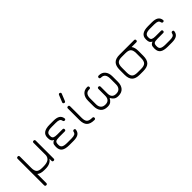

<svg xmlns="http://www.w3.org/2000/svg" viewBox="156 -1854 3181 3181"><g transform="rotate(-45 1746.5 -263.0)"><path d="M93 174V-446Q93 -470 120 -472Q133 -473 139.5 -466Q146 -459 146 -446V-180Q146 -109 174.5 -80.5Q203 -52 274 -52H302Q381 -52 420 -76.5Q459 -101 466 -153V-446Q466 -472 492 -472Q518 -472 518 -446V-26Q518 0 492 0Q466 0 466 -26V-74Q419 0 302 0H274Q187 0 145 -38V174Q145 200 119 200Q93 200 93 174Z M681 -129V-144Q681 -188 695.5 -208.5Q710 -229 741 -239Q713 -251 701 -272.5Q689 -294 689 -332V-346Q689 -472 869 -472H959Q1033 -472 1071.5 -447Q1110 -422 1117 -369Q1119 -357 1112 -349.5Q1105 -342 1092 -342Q1071 -342 1065 -366Q1060 -396 1035.5 -408Q1011 -420 959 -420H865Q800 -420 770 -401.5Q740 -383 741 -342V-326Q742 -290 766 -278Q790 -266 837 -266H965Q991 -266 991 -240Q991 -214 965 -214H835Q773 -214 753.5 -199Q734 -184 734 -141V-129Q734 -87 763.5 -69.5Q793 -52 861 -52H959Q1011 -52 1035.5 -64Q1060 -76 1065 -106Q1071 -130 1092 -130Q1105 -130 1112 -122.5Q1119 -115 1117 -103Q1110 -50 1071.5 -25Q1033 0 959 0H861Q768 0 725 -30.5Q682 -61 681 -129Z M1291 -554Q1268 -562 1276 -586L1326 -709Q1337 -732 1359 -723Q1381 -714 1373 -691L1323 -567Q1312 -545 1291 -554ZM1448 0Q1356 0 1313.5 -42Q1271 -84 1271 -176V-446Q1271 -472 1297 -472Q1323 -472 1323 -446V-176Q1323 -106 1350.5 -79Q1378 -52 1448 -52Q1475 -52 1475 -26Q1475 0 1448 0Z M1598 -174V-299Q1598 -379 1637.5 -425.5Q1677 -472 1747 -472Q1776 -472 1776 -446Q1776 -432 1769 -426Q1762 -420 1743 -420Q1650 -420 1650 -301V-166Q1650 -113 1677 -82.5Q1704 -52 1758 -52Q1858 -52 1858 -161V-316Q1858 -344 1884 -344Q1910 -344 1910 -316V-161Q1910 -52 2010 -52Q2064 -52 2091 -82.5Q2118 -113 2118 -166V-301Q2118 -420 2024 -420Q1991 -420 1991 -446Q1991 -472 2021 -472Q2091 -472 2130.5 -425.5Q2170 -379 2170 -299V-174Q2170 -94 2130 -47Q2090 0 2010 0Q1961 0 1932.5 -21Q1904 -42 1884 -80Q1863 -41 1835 -20.5Q1807 0 1758 0Q1678 0 1638 -47Q1598 -94 1598 -174Z M2510 0Q2416 0 2373 -43Q2330 -86 2330 -179V-292Q2330 -386 2373 -429.5Q2416 -473 2510 -472H2847Q2873 -472 2873 -446Q2873 -420 2847 -420H2737Q2772 -378 2772 -292V-180Q2772 -86 2729 -43Q2686 0 2592 0ZM2382 -179Q2382 -108 2410.5 -80Q2439 -52 2510 -52H2592Q2663 -52 2691.5 -80.5Q2720 -109 2720 -180V-292Q2720 -363 2691.5 -391.5Q2663 -420 2592 -420H2510Q2439 -421 2410.5 -392.5Q2382 -364 2382 -292Z M2987 -129V-144Q2987 -188 3001.5 -208.5Q3016 -229 3047 -239Q3019 -251 3007 -272.5Q2995 -294 2995 -332V-346Q2995 -472 3175 -472H3265Q3339 -472 3377.5 -447Q3416 -422 3423 -369Q3425 -357 3418 -349.5Q3411 -342 3398 -342Q3377 -342 3371 -366Q3366 -396 3341.5 -408Q3317 -420 3265 -420H3171Q3106 -420 3076 -401.5Q3046 -383 3047 -342V-326Q3048 -290 3072 -278Q3096 -266 3143 -266H3271Q3297 -266 3297 -240Q3297 -214 3271 -214H3141Q3079 -214 3059.5 -199Q3040 -184 3040 -141V-129Q3040 -87 3069.5 -69.5Q3099 -52 3167 -52H3265Q3317 -52 3341.5 -64Q3366 -76 3371 -106Q3377 -130 3398 -130Q3411 -130 3418 -122.5Q3425 -115 3423 -103Q3416 -50 3377.5 -25Q3339 0 3265 0H3167Q3074 0 3031 -30.5Q2988 -61 2987 -129Z"/></g></svg>

Font: Jura
Style: Regular
Weight: 400
Designer: Daniel Johnson, Alexei Vanyashin
Foundry: Daniel Johnson
Version: Version 5.103